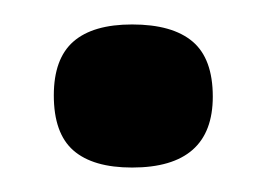

<svg xmlns="http://www.w3.org/2000/svg" viewBox="-20 -413 217 157"><path d="M88 -276Q56 -276 40 -290Q24 -304 24 -335Q24 -365 40 -379Q56 -393 88 -393Q121 -393 137.5 -379Q154 -365 154 -334Q154 -276 88 -276Z"/></svg>

Font: Bricolage Grotesque 96pt ExtraBold
Style: Regular
Weight: 400
Version: Version 1.001;gftools[0.9.33.dev8+g029e19f]